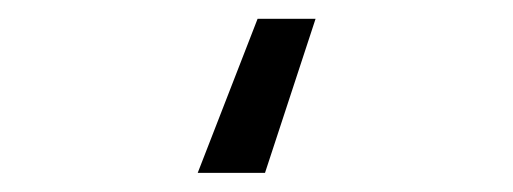

<svg xmlns="http://www.w3.org/2000/svg" viewBox="-20 -32 540 202"><path d="M312 -12.2 258.8 149.9H188L251 -12.2Z"/></svg>

Font: D-DIN-PRO
Style: Regular
Weight: 400
Designer: Charles Nix
Foundry: Datto Inc.
Version: Version 1.000;hotconv 1.0.109;makeotfexe 2.5.65596